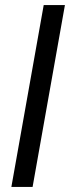

<svg xmlns="http://www.w3.org/2000/svg" viewBox="-20 -740 277 760"><path d="M25 0 153 -720H237L109 0Z"/></svg>

Font: DM Sans 24pt
Style: Italic
Weight: 400
Italic angle: -10°
Designer: Colophon Foundry, Jonny Pinhorn
Foundry: Colophon Foundry
Version: Version 4.004;gftools[0.9.30]